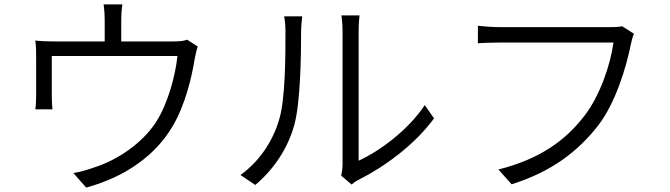

<svg xmlns="http://www.w3.org/2000/svg" viewBox="-20 -818 3040 871"><path d="M877 -607 829 -638C817 -633 799 -630 763 -630H530V-726C530 -745 531 -769 535 -798H450C454 -769 455 -745 455 -726V-630H232C198 -630 168 -631 140 -634C144 -613 144 -580 144 -559C144 -525 144 -414 144 -383C144 -365 143 -338 140 -322H218C216 -337 215 -362 215 -379C215 -410 215 -521 215 -564H785C776 -479 744 -353 689 -266C627 -169 513 -92 409 -59C379 -48 344 -38 313 -33L371 33C555 -17 690 -119 764 -247C821 -343 851 -473 863 -550C867 -569 872 -594 877 -607Z M1528 -21 1575 19C1582 13 1592 5 1608 -3C1724 -61 1862 -162 1949 -281L1907 -341C1829 -225 1701 -132 1607 -89C1607 -114 1607 -616 1607 -676C1607 -712 1610 -739 1611 -748H1529C1530 -739 1534 -713 1534 -676C1534 -616 1534 -119 1534 -74C1534 -55 1531 -36 1528 -21ZM1071 -24 1138 21C1221 -48 1286 -145 1315 -251C1343 -351 1346 -566 1346 -675C1346 -703 1350 -731 1351 -744H1269C1273 -724 1275 -702 1275 -675C1275 -565 1275 -364 1245 -271C1215 -172 1154 -84 1071 -24Z M2856 -665 2802 -699C2785 -695 2767 -695 2753 -695C2709 -695 2298 -695 2245 -695C2212 -695 2175 -698 2148 -701V-622C2173 -623 2205 -625 2244 -625C2298 -625 2706 -625 2763 -625C2750 -527 2702 -383 2630 -291C2546 -183 2434 -98 2241 -49L2301 18C2485 -40 2602 -132 2693 -248C2772 -350 2821 -512 2842 -618C2846 -637 2850 -651 2856 -665Z"/></svg>

Font: ChiuKong Gothic MN Normal
Style: Regular
Weight: 350
Designer: Ryoko NISHIZUKA 西塚涼子 (kana, bopomofo & ideographs); Paul D. Hunt (Latin, Greek & Cyrillic); Sandoll Communications 산돌커뮤니
Foundry: Adobe
Version: Version 1.300